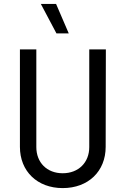

<svg xmlns="http://www.w3.org/2000/svg" viewBox="-20 -953 643 983"><path d="M301 10C432 10 521 -76 521 -201L522 -700H437V-200C437 -121 382 -66 301 -66C220 -66 166 -121 166 -200V-700H82V-201C82 -76 171 10 301 10ZM332 -782 267 -933H189L269 -782Z"/></svg>

Font: Finlandica
Style: Regular
Weight: 400
Designer: Niklas Ekholm, Juho Hiilivirta, Jaakko Suomalainen
Foundry: Helsinki Type Studio
Version: Version 2.000;Glyphs 3.2 (3202)